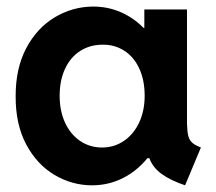

<svg xmlns="http://www.w3.org/2000/svg" viewBox="-20 -552 654 580"><path d="M431.2 -74.2H425.3Q393.6 -35.2 350.6 -13.7Q307.6 7.8 257.8 7.8Q198.2 7.8 145 -23.4Q91.8 -54.7 59.3 -115.5Q26.9 -176.3 27.3 -260.7Q26.9 -345.2 59.3 -406.5Q91.8 -467.8 145.5 -499.8Q199.2 -531.7 260.7 -532.2Q305.7 -532.2 344.5 -515.4Q383.3 -498.5 413.6 -467.8H416V-523.4H544.9V-178.7Q545.4 -154.3 548.8 -141.4Q552.2 -128.4 560.8 -120.8Q569.3 -113.3 586.9 -106.4L539.1 7.8Q495.6 -6.8 468.5 -26.4Q441.4 -45.9 431.2 -74.2ZM417 -262.7Q417 -310.1 400.6 -345.2Q384.3 -380.4 355.2 -398.9Q326.2 -417.5 290 -417Q252 -417 222.4 -398.2Q192.9 -379.4 176.5 -344.2Q160.2 -309.1 160.2 -262.7Q160.2 -217.3 176.3 -181.9Q192.4 -146.5 221.7 -126.5Q251 -106.4 288.1 -106.4Q325.2 -106.4 354.5 -126.5Q383.8 -146.5 400.4 -181.9Q417 -217.3 417 -262.7Z"/></svg>

Font: Reddit Sans Strawberry
Style: Bold
Weight: 700
Designer: Stephen Hutchings
Foundry: Reddit
Version: Version 1.013